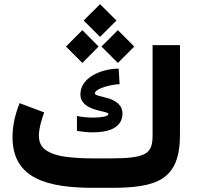

<svg xmlns="http://www.w3.org/2000/svg" viewBox="-20 -901 950 921"><path d="M429.7 -141.1C381.8 -141.1 337.9 -143.6 298.3 -148.4C258.3 -153.3 226.6 -163.6 202.6 -179.2C178.7 -194.3 166.5 -218.3 166.5 -250.5C166.5 -285.6 181.2 -332 191.9 -361.8L74.2 -406.2C54.7 -358.9 40 -301.8 40 -243.2C40 -43.9 207 0 429.7 0H510.3C731 0 843.3 -35.6 843.3 -254.4V-684.6H711.9V-252.9C711.9 -163.6 685.1 -141.1 502.9 -141.1ZM349.1 -272.9C373 -269 400.4 -266.1 426.3 -266.1C498 -266.1 567.4 -286.6 567.4 -356.4C567.4 -380.4 556.6 -397 540.5 -409.2C527.8 -418.5 513.2 -425.8 496.6 -430.2C463.4 -439.5 435.1 -443.4 435.1 -452.6C435.1 -478 521 -497.1 553.7 -497.1L549.3 -571.8C471.7 -571.8 365.7 -532.2 365.7 -448.2C365.7 -365.7 500 -371.1 500 -354.5C500 -348.6 492.7 -344.2 478.5 -341.3C464.4 -338.4 447.3 -336.9 427.7 -336.9C399.4 -336.9 373 -339.4 349.1 -344.7ZM381.3 -802.7 460 -724.1 538.6 -802.7 460 -880.9ZM466.8 -677.7 545.4 -599.1 624 -677.7 545.4 -756.3ZM296.4 -677.7 375 -599.1 453.1 -677.7 375 -756.3Z"/></svg>

Font: Vazirmatn ExtraBold
Style: Regular
Weight: 800
Designer: Saber Rastikerdar
Foundry: Saber Rastikerdar
Version: Version 33.003